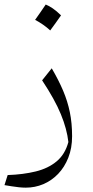

<svg xmlns="http://www.w3.org/2000/svg" viewBox="-20 -570 414 857"><path d="M301.8 38.1Q301.8 -20.5 291.7 -69.3Q281.7 -118.2 261.7 -165.3Q241.7 -212.4 210.9 -265.1L168 -211.4Q224.6 -126 251.7 -60.1Q278.8 5.9 285.2 64Q270.5 118.7 232.9 150.1Q195.3 181.6 139.4 195.3Q83.5 209 14.2 211.4L0 256.3Q15.6 258.8 32 261.5Q48.3 264.2 64.7 265.9Q81.1 267.6 95.2 267.6Q136.2 267.6 173.3 252Q210.4 236.3 239.3 206.3Q268.1 176.3 284.9 133.8Q301.8 91.3 301.8 38.1ZM184.1 -549.8Q171.9 -531.7 160.4 -515.1Q148.9 -498.5 136.7 -481.4Q154.3 -472.2 171.6 -460.2Q189 -448.2 204.1 -434.1Q216.8 -451.2 228.8 -468Q240.7 -484.9 252.4 -501.5Q232.4 -521 215.6 -532.5Q198.7 -543.9 184.1 -549.8Z"/></svg>

Font: Pinar FD VF
Style: Regular
Weight: 300
Designer: Amin Abedi
Version: Version 2.000